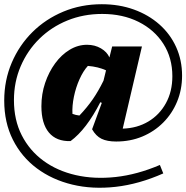

<svg xmlns="http://www.w3.org/2000/svg" viewBox="-30 -689 882 909"><path d="M304 -21Q237 -19 201.5 -61.5Q166 -104 166 -186Q166 -244 183.5 -296Q201 -348 231 -389Q261 -430 300 -453.5Q339 -477 382 -477Q419 -477 448 -460Q477 -443 488 -417L501 -469H642L551 -80Q619 -82 672 -113.5Q725 -145 755.5 -200.5Q786 -256 786 -328Q786 -415 743.5 -481.5Q701 -548 626 -585.5Q551 -623 454 -623Q365 -623 289 -592Q213 -561 156.5 -505.5Q100 -450 68 -375.5Q36 -301 36 -215Q36 -121 73 -48.5Q110 24 175.5 72Q241 120 328.5 140Q416 160 517.5 149Q619 138 727 92L743 132Q628 183 518 195.5Q408 208 312.5 185Q217 162 144.5 108Q72 54 31 -27.5Q-10 -109 -10 -213Q-10 -309 25.5 -392Q61 -475 123.5 -537Q186 -599 270 -634Q354 -669 452 -669Q534 -669 603.5 -644Q673 -619 724.5 -573.5Q776 -528 804 -466Q832 -404 832 -331Q832 -265 808.5 -208Q785 -151 742.5 -108.5Q700 -66 643.5 -42.5Q587 -19 520 -19Q477 -19 450.5 -32Q424 -45 406 -77L452 -202L445 -205Q379 -76 304 -21ZM313 -150Q328 -144 346 -142Q383 -181 409.5 -219.5Q436 -258 460 -307L472 -356Q435 -373 386 -377Q364 -353 346.5 -314Q329 -275 320 -231.5Q311 -188 313 -150Z"/></svg>

Font: Piazzolla SC ExtraBold
Style: Italic
Weight: 800
Italic angle: -11.3°
Designer: Juan Pablo del Peral
Foundry: Huerta Tipografica
Version: Version 1.330